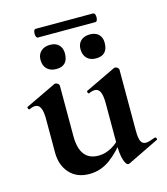

<svg xmlns="http://www.w3.org/2000/svg" viewBox="-101 -719 707 812"><g transform="rotate(-15 253.0 -313.0)"><path d="M192 12Q137 12 105.5 -23Q74 -58 74 -113V-260Q74 -293 66.5 -309Q59 -325 43 -325Q32 -325 18 -318Q14 -317 11.5 -323Q9 -329 12 -330L146 -394Q149 -395 151 -395Q156 -395 161.5 -390.5Q167 -386 167 -382V-161Q167 -107 187.5 -80Q208 -53 250 -53Q279 -53 308 -69.5Q337 -86 354 -111L360 -99Q326 -50 284 -19Q242 12 192 12ZM428 -382V-116Q428 -82 434.5 -68Q441 -54 456 -54Q463 -54 473.5 -57Q484 -60 497 -65Q501 -67 504 -61.5Q507 -56 504 -54L366 13Q364 14 361 14Q351 14 343 -11Q335 -36 335 -82V-260Q335 -293 327.5 -309Q320 -325 304 -325Q293 -325 278 -318Q275 -317 272.5 -323Q270 -329 273 -330L407 -394Q409 -395 412 -395Q417 -395 422.5 -390.5Q428 -386 428 -382ZM171 -453Q146 -453 131 -467.5Q116 -482 116 -508Q116 -531 131 -545Q146 -559 171 -559Q196 -559 209.5 -545Q223 -531 223 -508Q223 -453 171 -453ZM345 -453Q320 -453 305.5 -467.5Q291 -482 291 -508Q291 -531 305.5 -544.5Q320 -558 345 -558Q370 -558 383.5 -544.5Q397 -531 397 -508Q397 -453 345 -453ZM130 -602Q124 -602 121.5 -611.5Q119 -621 121.5 -630.5Q124 -640 130 -640H381Q388 -640 390.5 -630.5Q393 -621 390.5 -611.5Q388 -602 381 -602Z"/></g></svg>

Font: Cormorant Garamond Light
Style: Bold
Weight: 700
Version: Version 4.001